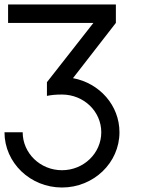

<svg xmlns="http://www.w3.org/2000/svg" viewBox="-20 -820 632 855"><path d="M256 -399C353 -399 431 -324 431 -231C431 -138 353 -62 256 -62C159 -62 81 -138 81 -231H0C0 -95 115 15 256 15C397 15 512 -95 512 -231C512 -351 423 -450 305 -472L496 -718V-800H16V-718H396L189 -454V-393C209 -397 227 -399 256 -399Z"/></svg>

Font: MintSans
Style: Regular
Weight: 400
Version: Version 2.0